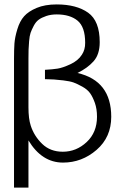

<svg xmlns="http://www.w3.org/2000/svg" viewBox="-20 -723 565 863"><path d="M43 120.1V-459Q43 -500 44.9 -527.6Q46.9 -555.2 57.9 -591.6Q68.8 -627.9 88.4 -649.9Q107.9 -671.9 145 -687.5Q182.1 -703.1 234.9 -703.1Q323.7 -703.1 376 -666Q428.2 -628.9 428.2 -533.2Q428.2 -478 400.1 -447Q372.1 -416 328.1 -395Q480 -359.9 480 -198.2Q480 -106.4 414.1 -49.3Q348.1 7.8 263.2 7.8Q168 7.8 107.9 -91.8V120.1ZM107.9 -240.2Q107.9 -189.5 118.2 -158.2Q133.3 -111.3 169.7 -76.2Q206.1 -41 262.2 -41Q323.2 -41 369.6 -84.5Q416 -127.9 416 -198.2Q416 -233.4 406.5 -260.3Q397 -287.1 385 -304Q373 -320.8 350.1 -333.5Q327.1 -346.2 311 -352.1Q294.9 -357.9 264.9 -361.6Q234.9 -365.2 222.9 -365.7Q210.9 -366.2 182.1 -367.2V-409.2Q216.3 -411.1 238.8 -414.6Q261.2 -418 296.1 -434.1Q331.1 -450.2 348.1 -477.1Q363.3 -500 362.8 -530.8Q362.8 -601.6 328.9 -629.9Q294.9 -658.2 234.9 -658.2Q209 -658.2 188 -651.1Q167 -644 154.1 -634.5Q141.1 -625 131.6 -606.9Q122.1 -588.9 117.4 -575.4Q112.8 -562 110.8 -537.6Q108.9 -513.2 108.4 -499.5Q107.9 -485.8 107.9 -460Z"/></svg>

Font: CMU Bright
Style: Roman
Weight: 500
Version: Version 0.7.0